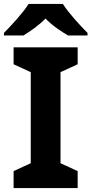

<svg xmlns="http://www.w3.org/2000/svg" viewBox="-37 -954 464 974"><path d="M282 -934H108C80 -889 20 -824 -17 -787V-774H82C117 -796 159 -824 194 -860C228 -824 273 -795 308 -774H407V-787C371 -823 310 -889 282 -934ZM357 0V-86L270 -126V-588L357 -628V-714H32V-628L119 -588V-126L32 -86V0Z"/></svg>

Font: Noto Sans Malayalam
Style: Bold
Weight: 700
Designer: Jelle Bosma - Monotype Design Team
Foundry: Monotype Imaging Inc.
Version: Version 2.104